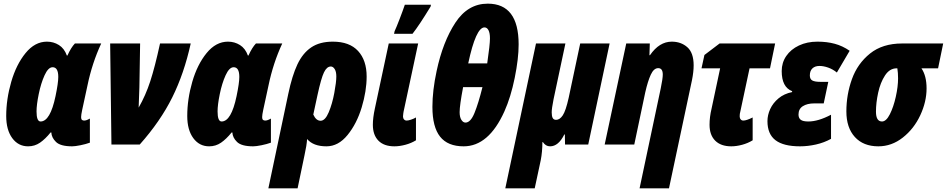

<svg xmlns="http://www.w3.org/2000/svg" viewBox="-20 -791 5183 1051"><path d="M14 -156Q14 -248 41.5 -343Q69 -438 120 -500.5Q171 -563 237 -563Q273 -563 302.5 -544.5Q332 -526 346 -487H349Q369 -531 390 -553H534Q484 -445 459 -324L430 -190Q424 -162 424 -150Q424 -139 428.5 -135Q433 -131 441 -131Q453 -131 472 -142V-10Q450 -2 420.5 4Q391 10 375 10Q311 10 286.5 -14Q262 -38 261 -66H257Q228 -30 199 -10Q170 10 134 10Q80 10 47 -35Q14 -80 14 -156ZM284 -265Q299 -337 299 -370Q299 -423 268 -423Q244 -423 224 -379Q204 -335 192 -276Q180 -217 180 -181Q180 -126 202 -126Q255 -126 284 -265Z M583 -553H747L743 -313Q741 -235 739 -202Q777 -268 802.5 -346Q828 -424 856 -553H1024Q988 -389 923 -258Q858 -127 745 0H590Z M1005 -156Q1005 -248 1032.5 -343Q1060 -438 1111 -500.5Q1162 -563 1228 -563Q1264 -563 1293.5 -544.5Q1323 -526 1337 -487H1340Q1360 -531 1381 -553H1525Q1475 -445 1450 -324L1421 -190Q1415 -162 1415 -150Q1415 -139 1419.5 -135Q1424 -131 1432 -131Q1444 -131 1463 -142V-10Q1441 -2 1411.5 4Q1382 10 1366 10Q1302 10 1277.5 -14Q1253 -38 1252 -66H1248Q1219 -30 1190 -10Q1161 10 1125 10Q1071 10 1038 -35Q1005 -80 1005 -156ZM1275 -265Q1290 -337 1290 -370Q1290 -423 1259 -423Q1235 -423 1215 -379Q1195 -335 1183 -276Q1171 -217 1171 -181Q1171 -126 1193 -126Q1246 -126 1275 -265Z M1558 -277Q1579 -377 1608 -438.5Q1637 -500 1683.5 -531.5Q1730 -563 1802 -563Q1893 -563 1940 -512Q1987 -461 1987 -372Q1987 -293 1960 -203.5Q1933 -114 1882.5 -52Q1832 10 1767 10Q1695 10 1661 -30Q1659 4 1647 58L1609 240H1449ZM1821 -372Q1821 -399 1812 -413Q1803 -427 1791 -427Q1769 -427 1753.5 -395Q1738 -363 1718 -271L1695 -164Q1710 -130 1735 -130Q1760 -130 1779.5 -176.5Q1799 -223 1810 -282.5Q1821 -342 1821 -372Z M2021 -108Q2021 -146 2032 -197L2108 -553H2269L2189 -179Q2189 -176 2187.5 -169Q2186 -162 2186 -154Q2186 -144 2191.5 -137.5Q2197 -131 2206 -131Q2215 -131 2230 -136Q2245 -141 2257 -148V-23Q2231 -7 2199 1.5Q2167 10 2139 10Q2082 10 2051.5 -21Q2021 -52 2021 -108ZM2140 -620Q2149 -639 2167.5 -687Q2186 -735 2196 -765H2339L2337 -755Q2275 -653 2238 -606H2137Z M2347 -206Q2347 -295 2370 -402Q2404 -562 2472.5 -666.5Q2541 -771 2650 -771Q2819 -771 2819 -548Q2819 -470 2797.5 -364.5Q2776 -259 2741 -181Q2655 10 2518 10Q2431 10 2389 -43Q2347 -96 2347 -206ZM2647 -444Q2662 -547 2662 -581Q2662 -610 2654 -625.5Q2646 -641 2632 -641Q2585 -641 2543 -444ZM2621 -314H2515Q2496 -214 2496 -177Q2496 -150 2505.5 -135Q2515 -120 2528 -120Q2556 -120 2577.5 -173Q2599 -226 2621 -314Z M2914 -553H3075L3010 -247Q3000 -197 3000 -176Q3000 -155 3005.5 -145Q3011 -135 3024 -135Q3044 -135 3060.5 -159.5Q3077 -184 3093 -256L3156 -553H3317L3200 0H3073L3072 -55H3069Q3037 10 2991 10Q2967 10 2952 -13H2949Q2949 40 2940 86L2907 240H2746Z M3597 -308Q3608 -361 3608 -383Q3608 -418 3583 -418Q3559 -418 3542.5 -382.5Q3526 -347 3512 -285L3452 0H3290L3408 -553H3537L3535 -489H3538Q3589 -563 3657 -563Q3708 -563 3742.5 -532.5Q3777 -502 3777 -433Q3777 -398 3768 -353L3642 240H3481Z M3864 -108Q3864 -150 3875 -196L3922 -417H3820L3836 -490L3919 -553H4223L4195 -417H4083L4032 -178Q4029 -169 4029 -154Q4029 -144 4034.5 -137.5Q4040 -131 4049 -131Q4066 -131 4100 -148V-23Q4074 -7 4042.5 1.5Q4011 10 3983 10Q3926 10 3895 -21Q3864 -52 3864 -108Z M4181 -128Q4181 -161 4196 -194Q4211 -227 4241.5 -252.5Q4272 -278 4316 -287V-292Q4259 -314 4259 -402Q4259 -448 4284 -484.5Q4309 -521 4353.5 -542Q4398 -563 4455 -563Q4506 -563 4549 -551.5Q4592 -540 4631 -513L4561 -394Q4539 -412 4513.5 -421Q4488 -430 4466 -430Q4441 -430 4427 -416.5Q4413 -403 4413 -378Q4413 -358 4426.5 -350.5Q4440 -343 4470 -343H4514L4489 -225H4437Q4399 -225 4375 -210Q4351 -195 4351 -164Q4351 -145 4363 -135.5Q4375 -126 4405 -126Q4459 -126 4529 -163V-31Q4491 -10 4446.5 0Q4402 10 4359 10Q4269 10 4225 -23.5Q4181 -57 4181 -128Z M4613 -181Q4613 -273 4643.5 -358Q4674 -443 4742.5 -498Q4811 -553 4918 -553H5143L5115 -417H5024Q5052 -376 5052 -307Q5052 -234 5017.5 -160Q4983 -86 4922 -38Q4861 10 4788 10Q4706 10 4659.5 -41Q4613 -92 4613 -181ZM4896 -362Q4896 -393 4892 -417H4888Q4850 -417 4824.5 -378Q4799 -339 4787 -283.5Q4775 -228 4775 -180Q4775 -126 4808 -126Q4831 -126 4851 -165.5Q4871 -205 4883.5 -261Q4896 -317 4896 -362Z"/></svg>

Font: Noto Sans UI CondBlack
Style: Italic
Weight: 900
Width: 3
Italic angle: -12°
Designer: Monotype Design Team
Foundry: Monotype Imaging Inc.
Version: Version 1.001